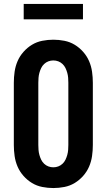

<svg xmlns="http://www.w3.org/2000/svg" viewBox="-20 -944 540 972"><path d="M250 8Q222 8 194 2.5Q166 -3 142 -17.5Q118 -32 99 -53.5Q80 -75 69 -100.5Q58 -126 54 -154Q50 -182 50 -210V-525Q50 -553 54 -581Q58 -609 69 -634.5Q80 -660 99 -681.5Q118 -703 142 -717.5Q166 -732 194 -737.5Q222 -743 250 -743Q278 -743 306 -737.5Q334 -732 358 -717.5Q382 -703 401 -681.5Q420 -660 431 -634.5Q442 -609 446 -581Q450 -553 450 -525V-210Q450 -182 446 -154Q442 -126 431 -100.5Q420 -75 401 -53.5Q382 -32 358 -17.5Q334 -3 306 2.5Q278 8 250 8ZM250 -97Q263 -97 275 -101.5Q287 -106 296.5 -115Q306 -124 311.5 -135.5Q317 -147 320.5 -159.5Q324 -172 325 -185Q326 -198 326 -210V-525Q326 -537 325 -550Q324 -563 320.5 -575.5Q317 -588 311.5 -599.5Q306 -611 296.5 -620Q287 -629 275 -633.5Q263 -638 250 -638Q237 -638 225 -633.5Q213 -629 203.5 -620Q194 -611 188.5 -599.5Q183 -588 179.5 -575.5Q176 -563 175 -550Q174 -537 174 -525V-210Q174 -198 175 -185Q176 -172 179.5 -159.5Q183 -147 188.5 -135.5Q194 -124 203.5 -115Q213 -106 225 -101.5Q237 -97 250 -97ZM100 -846V-924H400V-846Z"/></svg>

Font: Iosevka SS04 Extrabold
Style: Regular
Weight: 800
Monospace: yes
Designer: Belleve Invis
Foundry: Belleve Invis
Version: Version 19.0.0; ttfautohint (v1.8.4)